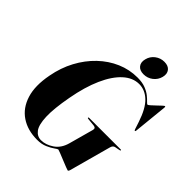

<svg xmlns="http://www.w3.org/2000/svg" viewBox="-246 -1048 1205 1205"><g transform="rotate(45 356.0 -446.0)"><path d="M459.5 -712.5Q502 -712.5 531.2 -701Q560.5 -689.5 579.2 -674.2Q598 -659 608.5 -647.5Q619 -636 624 -636Q627.5 -636 639.8 -646.8Q652 -657.5 666.8 -671.8Q681.5 -686 693.2 -696.8Q705 -707.5 708 -707.5Q712.5 -707.5 712 -699L689 -472Q688.5 -463.5 684 -463.5Q680.5 -463.5 678 -471L661.5 -521Q631.5 -611.5 589.5 -651.2Q547.5 -691 496 -691Q439.5 -691 390.8 -646.5Q342 -602 305 -518.8Q268 -435.5 247 -320.5Q225 -201.5 227.8 -132.8Q230.5 -64 252.2 -34.8Q274 -5.5 309 -5.5Q350 -5.5 391.5 -33.5Q433 -61.5 448.5 -118L493.5 -281.5Q499 -302 478 -304.5L424 -310Q417.5 -310.5 417.5 -315Q417.5 -318.5 424 -318.5H703Q708.5 -318.5 708.5 -315.5Q708.5 -312 702 -310.5L668.5 -304Q653 -301 647 -281L571 -3Q567.5 10 561 10Q558.5 10 538.8 2.2Q519 -5.5 494 -15.8Q469 -26 449.5 -33.8Q430 -41.5 427.5 -41.5Q422.5 -41.5 404.8 -28.5Q387 -15.5 358 -2.8Q329 10 290 10Q205 10 145.8 -29.8Q86.5 -69.5 62.8 -145.5Q39 -221.5 60 -330Q75.5 -414 113 -484Q150.5 -554 204.2 -605.2Q258 -656.5 323 -684.5Q388 -712.5 459.5 -712.5ZM471 -753Q436.5 -753 420.2 -773.8Q404 -794.5 412.5 -827Q420.5 -860 447.5 -880.8Q474.5 -901.5 509 -901.5Q544 -901.5 560.2 -880.8Q576.5 -860 568 -827Q559.5 -794.5 532.8 -773.8Q506 -753 471 -753Z"/></g></svg>

Font: Fraunces 144pt
Style: Bold Italic
Weight: 700
Italic angle: -16°
Version: Version 1.000;[b76b70a41]